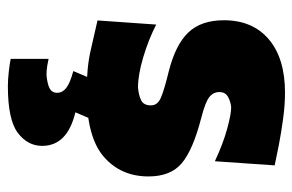

<svg xmlns="http://www.w3.org/2000/svg" viewBox="-154 -400 779 512"><g transform="rotate(90 236.0 -144.5)"><path d="M226.5 14.5Q161 14.5 113.8 3.5Q66.5 -7.5 35 -14.5L46 -171Q86 -150.5 133 -136.5Q180 -122.5 213.5 -122.5Q233 -124 247.2 -130.5Q261.5 -137 261.5 -157Q261.5 -174.5 241.8 -183.2Q222 -192 171 -204.5Q99.5 -222.5 67 -256.8Q34.5 -291 34.5 -351.5Q34.5 -428 85.2 -471.2Q136 -514.5 227.5 -514.5Q260 -514.5 297 -509.5Q334 -504.5 367.5 -498Q401 -491.5 421.5 -487L410.5 -327.5Q363.5 -349.5 324.2 -360.2Q285 -371 266.5 -371Q251.5 -369.5 238.8 -362.5Q226 -355.5 226 -339.5Q226 -323.5 239.2 -312.8Q252.5 -302 295.5 -291Q380.5 -269 415.8 -239.2Q451 -209.5 451 -150.5Q451 -76.5 398.2 -31Q345.5 14.5 226.5 14.5ZM210 224.5Q192.5 224.5 170.8 222Q149 219.5 137.5 217V116Q144 117.5 156 119.5Q168 121.5 180 121.5Q204 119.5 216 113.2Q228 107 228 92.5Q228 79.5 215.5 69.2Q203 59 170 50L204.5 -31.5H299V0L280 44.5Q369.5 66 369.5 133Q369.5 172 334.5 198.2Q299.5 224.5 210 224.5Z"/></g></svg>

Font: Commissioner Flair ExtraBold
Style: Regular
Weight: 800
Designer: Kostas Bartsokas
Foundry: Kostas Bartsokas
Version: Version 1.000; ttfautohint (v1.8.3)